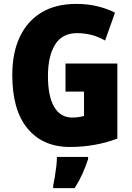

<svg xmlns="http://www.w3.org/2000/svg" viewBox="-20 -744 677 985"><path d="M316 -418H582V-33Q527 -12 465.5 -1Q404 10 339 10Q200 10 121.5 -84.5Q43 -179 43 -359Q43 -473 81.5 -554.5Q120 -636 193 -680Q266 -724 371 -724Q430 -724 481 -711.5Q532 -699 570 -679L519 -536Q454 -574 375 -574Q299 -574 262.5 -515Q226 -456 226 -354Q226 -250 258 -195.5Q290 -141 350 -141Q382 -141 411 -149V-274H316ZM432 72Q419 112 402.5 148.5Q386 185 363 221H253V207Q257 189 261.5 162Q266 135 269 108Q272 81 272 61H432Z"/></svg>

Font: Noto Sans Gujarati UI Condensed Black
Style: Regular
Weight: 900
Width: 3
Designer: Jelle Bosma - Monotype Design Team, Universal Thirst
Foundry: Monotype Imaging Inc.
Version: Version 2.106; ttfautohint (v1.8.4.7-5d5b)